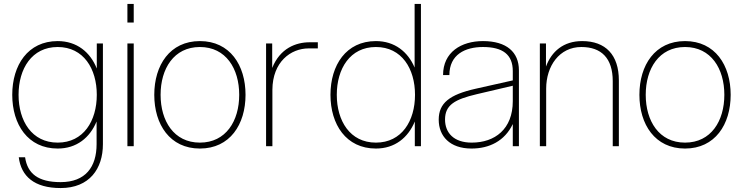

<svg xmlns="http://www.w3.org/2000/svg" viewBox="-20 -740 3761 972"><path d="M287 212C433 212 501 114 501 -10V-520H470V-393C437 -476 369 -532 272 -532C121 -532 42 -410 42 -260C42 -110 121 12 272 12C368 12 435 -43 469 -125V-10C469 105 413 182 287 182C173 182 119 139 107 56H75C87 152 153 212 287 212ZM74 -260C74 -392 141 -502 272 -502C403 -502 470 -392 470 -260C470 -128 403 -18 272 -18C141 -18 74 -128 74 -260Z M625 0H657V-520H625ZM625 -626H657V-720H625Z M992 12C1144 12 1223 -110 1223 -260C1223 -410 1144 -532 992 -532C840 -532 761 -410 761 -260C761 -110 840 12 992 12ZM793 -260C793 -392 860 -502 992 -502C1124 -502 1191 -392 1191 -260C1191 -128 1124 -18 992 -18C860 -18 793 -128 793 -260Z M1327 0H1359V-286C1360 -426 1451 -495 1543 -495H1589V-526H1548C1478 -526 1398 -496 1358 -396V-520H1327Z M2111 0V-720H2079V-398C2045 -478 1978 -532 1883 -532C1732 -532 1653 -410 1653 -260C1653 -110 1732 12 1883 12C1979 12 2046 -43 2080 -125V0ZM1685 -260C1685 -392 1752 -502 1883 -502C2014 -502 2081 -392 2081 -260C2081 -128 2014 -18 1883 -18C1752 -18 1685 -128 1685 -260Z M2576 0H2607V-384C2607 -476 2545 -532 2425 -532C2315 -532 2223 -476 2223 -360H2255C2255 -464 2335 -502 2425 -502C2525 -502 2576 -464 2576 -380V-333L2389 -291C2255 -261 2201 -218 2201 -134C2201 -51 2257 12 2367 12C2457 12 2535 -26 2576 -112ZM2233 -135C2233 -209 2283 -237 2393 -263L2576 -306V-228C2576 -86 2485 -18 2368 -18C2277 -18 2233 -68 2233 -135Z M3082 -329V0H3113V-333C3113 -462 3046 -532 2927 -532C2832 -532 2772 -479 2744 -403V-520H2713V0H2745V-291C2745 -406 2812 -502 2923 -502C3024 -502 3082 -446 3082 -329Z M3448 12C3600 12 3679 -110 3679 -260C3679 -410 3600 -532 3448 -532C3296 -532 3217 -410 3217 -260C3217 -110 3296 12 3448 12ZM3249 -260C3249 -392 3316 -502 3448 -502C3580 -502 3647 -392 3647 -260C3647 -128 3580 -18 3448 -18C3316 -18 3249 -128 3249 -260Z"/></svg>

Font: Aspekta 100
Style: Regular
Weight: 100
Designer: Ivo Dolenc
Version: Version 2.000